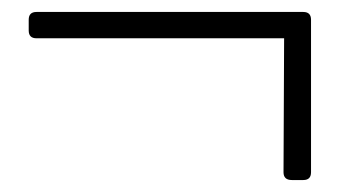

<svg xmlns="http://www.w3.org/2000/svg" viewBox="-20 -303 568 321"><path d="M487 -283Q500 -283 500 -270V-15Q500 -2 487 -2H468Q454 -2 454 -15L455 -239H41Q28 -239 28 -252V-270Q28 -283 41 -283Z"/></svg>

Font: Young Serif Light
Style: Regular
Weight: 300
Designer: Bastien Sozeau
Foundry: NBR — Bastien Sozeau
Version: Version 5.001